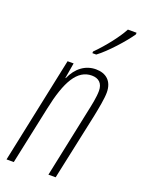

<svg xmlns="http://www.w3.org/2000/svg" viewBox="-145 -829 663 896"><g transform="rotate(20 186.5 -381.5)"><path d="M212 -611V-603H231C276 -636 345 -713 373 -755V-763H330C308 -721 261 -660 212 -611ZM5 0H41L102 -287C132 -431 174 -504 246 -504C280 -504 301 -485 301 -448C301 -416 292 -375 284 -338L213 0H249L320 -332C328 -372 338 -423 338 -453C338 -510 304 -538 254 -538C202 -538 159 -506 135 -451H133L146 -528H116Z"/></g></svg>

Font: Noto Sans ExtraCondensed ExtraLight
Style: Italic
Weight: 200
Width: 2
Italic angle: -12°
Designer: Monotype Design Team
Foundry: Monotype Imaging Inc.
Version: Version 2.013